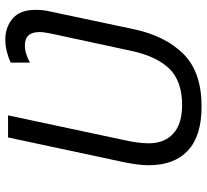

<svg xmlns="http://www.w3.org/2000/svg" viewBox="-48 -716 774 718"><g transform="rotate(-90 339.0 -357.0)"><path d="M299.8 9.8Q189.9 9.8 135 -41.3Q80.1 -92.3 80.1 -187.5Q80.1 -223.6 91.3 -279.8L184.1 -713.9H266.6L173.3 -275.4Q168 -252.9 165 -228.5Q162.1 -204.1 162.1 -188.5Q162.1 -129.4 198.2 -96.2Q234.4 -63 304.7 -63Q394.5 -63 440.9 -110.6Q487.3 -158.2 507.3 -251L571.8 -550.3Q574.7 -564.5 576.4 -575.9Q578.1 -587.4 578.1 -596.7Q578.1 -650.9 528.3 -650.9Q497.1 -650.9 463.9 -631.8V-704.1Q481.9 -712.4 504.4 -718.3Q526.9 -724.1 550.3 -724.1Q596.2 -724.1 628.7 -696.8Q661.1 -669.4 661.1 -611.3Q661.1 -598.1 659.9 -584.7Q658.7 -571.3 654.8 -555.7L588.9 -244.1Q563.5 -125 495.8 -57.6Q428.2 9.8 299.8 9.8Z"/></g></svg>

Font: Open Sans
Style: Italic
Weight: 400
Italic angle: -12°
Designer: Monotype Design Team
Foundry: Monotype Imaging Inc.
Version: Version 3.000; ttfautohint (v1.8.4)